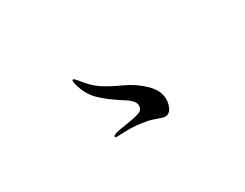

<svg xmlns="http://www.w3.org/2000/svg" viewBox="-48 -784 1096 858"><g transform="rotate(-30 500.0 -355.0)"><path d="M453 -212 409 -211 390 -210Q378 -210 378 -216Q378 -223 408 -230L458 -238Q507 -246 524.5 -253.5Q542 -261 542 -282Q542 -303 513 -324Q509 -327 486 -342Q436 -373 398 -409Q360 -445 344 -502Q340 -518 340 -521Q340 -530 345 -530Q350 -530 364 -513Q398 -468 434 -444Q470 -420 526 -395Q582 -369 622 -329.5Q662 -290 662 -246Q662 -223 651.5 -201.5Q641 -180 619 -180Q607 -180 579 -191L559 -198Q546 -202 516 -206.5Q486 -211 453 -212Z"/></g></svg>

Font: Shippori Mincho SemiBold
Style: Regular
Weight: 600
Designer: FONTDASU
Foundry: FONTDASU / Google Inc. / but / Adobe
Version: Version 3.110; ttfautohint (v1.8.3)